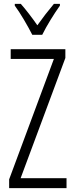

<svg xmlns="http://www.w3.org/2000/svg" viewBox="-20 -967 382 987"><path d="M146 -788H197C220 -835 258 -896 288 -938V-947H257C223 -906 202 -879 172 -837C145 -876 112 -919 87 -947H56V-938C85 -899 122 -835 146 -788ZM322 0V-51H86L316 -669V-714H35V-664H257L27 -45V0Z"/></svg>

Font: Noto Sans Devanagari UI ExtraCondensed Light
Style: Regular
Weight: 300
Width: 2
Designer: Jelle Bosma - Monotype Design Team
Foundry: Monotype Imaging Inc.
Version: Version 2.004